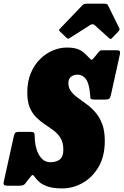

<svg xmlns="http://www.w3.org/2000/svg" viewBox="-67 -1030 689 1070"><path d="M314 -568Q314 -540.5 328.8 -521.2Q343.5 -502 366.5 -485.2Q389.5 -468.5 415.5 -449.5Q441.5 -430.5 464.5 -404.2Q487.5 -378 502.2 -339.8Q517 -301.5 517 -245Q517 -158.5 482 -99.2Q447 -40 392.8 -10Q338.5 20 280.5 20Q230.5 20 200 9.8Q169.5 -0.5 152.8 -15.2Q136 -30 127 -43.5Q116 -60 109.8 -52.5Q103.5 -45 87.5 -25.5L75 -8.5Q68.5 0 60.5 2.5Q52.5 5 38.5 5H-24Q-38.5 5 -43.8 0.8Q-49 -3.5 -46 -17.5L9.5 -268.5Q13 -284.5 17.5 -289.8Q22 -295 37.5 -295H100.5Q118 -295 122.2 -290.5Q126.5 -286 126.5 -270.5Q126.5 -234 136 -201Q145.5 -168 164.8 -147Q184 -126 213 -126Q247.5 -126 266.8 -141.8Q286 -157.5 286 -195Q286 -234 271.5 -258.8Q257 -283.5 234 -301Q211 -318.5 185.5 -335.2Q160 -352 137 -374Q114 -396 99.5 -429.2Q85 -462.5 85 -514Q85 -576 104.8 -622.8Q124.5 -669.5 157 -701.2Q189.5 -733 228 -749Q266.5 -765 304.5 -765Q342.5 -765 365 -756.8Q387.5 -748.5 402 -735.2Q416.5 -722 430 -707.5Q441.5 -695.5 444.8 -696.5Q448 -697.5 462.5 -715L480 -736.5Q486 -743.5 489.5 -746.8Q493 -750 505.5 -750H582.5Q595.5 -750 599.8 -745.5Q604 -741 601 -727L551.5 -502.5Q547.5 -484.5 541.8 -479.8Q536 -475 517 -475H462.5Q438 -475 437 -482.2Q436 -489.5 434.5 -508.5Q429.5 -567 411 -590.5Q392.5 -614 366 -614Q343 -614 328.5 -602Q314 -590 314 -568ZM303 -820 266.5 -855Q261.5 -860.5 262.2 -863Q263 -865.5 269 -872L392.5 -1001Q398 -1007 404 -1008.2Q410 -1009.5 421 -1009.5H513.5Q530.5 -1009.5 534.5 -1001L598 -872.5Q602 -865 593 -855L557.5 -818Q551 -811.5 548.8 -812.2Q546.5 -813 541 -817.5L460.5 -890Q449.5 -899.5 435.5 -890.5L320 -817Q313.5 -813 310.2 -814.5Q307 -816 303 -820Z"/></svg>

Font: Besley* Condensed Fatface
Style: Italic
Weight: 900
Width: 3
Italic angle: -13°
Designer: Owen Earl
Foundry: indestructible type*
Version: Version 3.000; ttfautohint (v1.8.3)